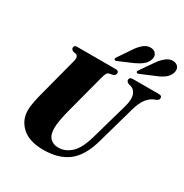

<svg xmlns="http://www.w3.org/2000/svg" viewBox="-211 -1108 1235 1287"><g transform="rotate(30 406.0 -465.0)"><path d="M551 -228 633.5 -518Q650 -578 637.5 -611.5Q625 -645 593.5 -653.5L580 -656.5Q560 -665.5 560.5 -679.5Q560.5 -700 587 -700H789Q811.5 -700 811.5 -681.5Q811.5 -672 805.8 -666.5Q800 -661 789.5 -656.5L780 -653Q750.5 -642.5 725.2 -610.5Q700 -578.5 682.5 -514.5L600.5 -223.5Q564 -97 492 -42.8Q420 11.5 303 11.5Q193.5 11.5 137 -40.2Q80.5 -92 81 -169.5Q81 -196 89.2 -237.2Q97.5 -278.5 106.5 -310.5L185 -610Q189.5 -626.5 186 -638.5Q182.5 -650.5 173 -654.5L147.5 -659.5Q139.5 -664.5 135.8 -668.8Q132 -673 132 -681.5Q132.5 -700 153.5 -700H454Q477 -700 477 -682.5Q477 -675.5 472.5 -668Q468 -660.5 458.5 -657.5L431 -652.5Q418 -649 412.2 -638Q406.5 -627 399.5 -602L323 -312.5Q307.5 -254 301 -216.5Q294.5 -179 294.5 -153.5Q294 -101.5 318 -76.5Q342 -51.5 382 -51.5Q435 -51.5 479 -91Q523 -130.5 551 -228ZM488.5 -874Q511.5 -907 536 -925.2Q560.5 -943.5 588 -942Q615 -941 627.5 -922.2Q640 -903.5 632.5 -879.5Q623.5 -851 599.8 -832Q576 -813 543.5 -798L436 -752Q421 -744.5 414.5 -752Q409.5 -758 419.5 -772ZM662.5 -874Q686.5 -906.5 711.5 -924.2Q736.5 -942 763.5 -939.5Q790.5 -937.5 802 -918.5Q813.5 -899.5 805 -875Q796 -847 772 -828.5Q748 -810 714.5 -796.5L607 -751.5Q591.5 -744.5 586 -752.5Q583 -756.5 585.2 -761.8Q587.5 -767 592 -772.5Z"/></g></svg>

Font: Fraunces 72pt Black
Style: Italic
Weight: 900
Italic angle: -16°
Version: Version 1.000;[b76b70a41]